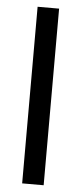

<svg xmlns="http://www.w3.org/2000/svg" viewBox="-53 -753 330 783"><g transform="rotate(5 112.5 -361.5)"><path d="M68.7 0V-723H156.7V0Z"/></g></svg>

Font: Archivo Variable SemiBold
Style: Regular
Weight: 600
Designer: Hector Gatti
Foundry: Omnibus-Type
Version: Version 2.001